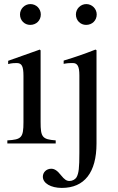

<svg xmlns="http://www.w3.org/2000/svg" viewBox="-20 -703 578 941"><path d="M253 0V-15C187 -20 179 -31 179 -105V-456L175 -460L20 -405V-389C38 -394 53 -394 62 -394C87 -394 95 -378 95 -331V-104C95 -28 85 -19 16 -15V0ZM453 -457 448 -460C389 -437 351 -424 292 -406V-390L297 -391C313 -394 327 -394 337 -394C360 -394 369 -377 369 -334V45C369 121 366 146 355 166C349 176 335 184 321 184C306 184 296 177 279 156C261 133 247 124 231 124C208 124 190 141 190 163C190 195 229 218 283 218C394 218 453 142 453 0ZM180 -632C180 -660 158 -683 129 -683C101 -683 78 -660 78 -632C78 -603 100 -581 128 -581C158 -581 180 -603 180 -632ZM454 -632C454 -660 431 -683 403 -683C375 -683 352 -660 352 -632C352 -603 374 -581 402 -581C432 -581 454 -603 454 -632Z"/></svg>

Font: XITS
Style: Regular
Weight: 400
Designer: MicroPress Inc., with final additions and corrections provided by Coen Hoffman, Elsevier (retired)
Version: Version 1.302